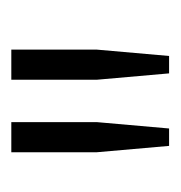

<svg xmlns="http://www.w3.org/2000/svg" viewBox="-10 -716 312 331"><g transform="rotate(-90 145.5 -550.0)"><path d="M60 -414 49 -539V-686H101V-539L90 -414ZM185 -414 174 -539V-686H226V-539L215 -414Z"/></g></svg>

Font: Archivo Thin
Style: Regular
Weight: 250
Designer: Hector Gatti
Foundry: Omnibus-Type
Version: Version 2.001